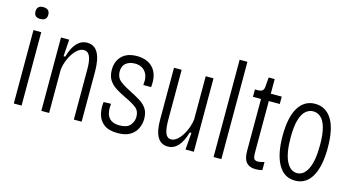

<svg xmlns="http://www.w3.org/2000/svg" viewBox="-77 -1011 2462 1334"><g transform="rotate(15 1153.5 -344.0)"><path d="M71 0V-528H127V0ZM96 -615Q51 -615 51 -657Q51 -700 96 -700Q143 -700 143 -657Q143 -615 96 -615Z M269 0V-528H328L320 -407H332Q369 -540 456 -540Q508 -540 533.5 -494Q559 -448 559 -359V0H503V-361Q503 -426 489 -455.5Q475 -485 447 -485Q418 -485 391.5 -458Q365 -431 347 -390.5Q329 -350 325 -310V0Z M820 12Q755 12 720.5 -15Q686 -42 675.5 -84.5Q665 -127 671 -171L724 -173Q717 -106 741 -74.5Q765 -43 819 -43Q873 -43 895.5 -70Q918 -97 918 -131Q918 -173 890 -195Q862 -217 808 -242Q770 -260 738 -280Q706 -300 687 -329Q668 -358 668 -403Q668 -465 706 -502.5Q744 -540 814 -540Q891 -540 932 -492.5Q973 -445 963 -357H907Q915 -418 889 -452Q863 -486 813 -486Q774 -486 749 -466Q724 -446 724 -407Q724 -361 756.5 -336.5Q789 -312 836 -289Q875 -270 906.5 -250Q938 -230 956 -202.5Q974 -175 974 -131Q974 -95 958.5 -62Q943 -29 909.5 -8.5Q876 12 820 12Z M1181 12Q1082 12 1082 -155V-528H1137V-172Q1137 -103 1149.5 -72.5Q1162 -42 1190 -42Q1211 -42 1231.5 -58.5Q1252 -75 1268.5 -101.5Q1285 -128 1296 -158.5Q1307 -189 1310 -218V-528H1366V0H1306L1316 -122H1304Q1266 12 1181 12Z M1508 0V-700H1564V0Z M1809 6Q1766 6 1744 -19.5Q1722 -45 1722 -100V-475H1664V-528H1684Q1708 -528 1718 -537Q1728 -546 1729 -564L1735 -633H1778V-528H1857V-475H1778V-100Q1778 -75 1784.5 -62Q1791 -49 1815 -49Q1826 -49 1859 -58V0Q1842 4 1829.5 5Q1817 6 1809 6Z M2096 12Q2016 12 1974.5 -62Q1933 -136 1933 -266Q1933 -403 1976 -471.5Q2019 -540 2095 -540Q2172 -540 2215 -472Q2258 -404 2258 -265Q2258 -134 2216.5 -61Q2175 12 2096 12ZM2096 -42Q2144 -42 2172.5 -100Q2201 -158 2201 -271Q2201 -352 2187 -399Q2173 -446 2149 -466Q2125 -486 2096 -486Q2067 -486 2043 -466Q2019 -446 2004.5 -399Q1990 -352 1990 -270Q1990 -158 2018.5 -100Q2047 -42 2096 -42Z"/></g></svg>

Font: Bricolage Grotesque 12pt Condensed ExtraLight
Style: Regular
Weight: 200
Width: 3
Designer: Mathieu Triay
Foundry: Atelier Triay
Version: Version 1.001; ttfautohint (v1.8.4.7-5d5b);gftools[0.9.33.de